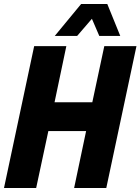

<svg xmlns="http://www.w3.org/2000/svg" viewBox="-33 -941 703 961"><path d="M-13 0 138 -710H299L240 -429H429L489 -710H650L499 0H338L398 -285H209L148 0ZM241 -761 373 -921H504L569 -761H464L427 -847L353 -761Z"/></svg>

Font: Geist Mono ExtraBold
Style: Italic
Weight: 800
Italic angle: -12°
Monospace: yes
Designer: Basement.studio, Andrés Briganti, Mateo Zaragoza
Foundry: Basement.studio, Vercel, Andrés Briganti, Guido Ferreyra, Mateo Zaragoza
Version: Version 1.500; ttfautohint (v1.8.4.7-5d5b)